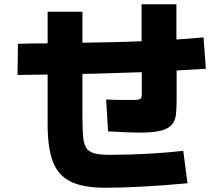

<svg xmlns="http://www.w3.org/2000/svg" viewBox="-20 -820 1040 899"><path d="M62 -469 64 -615Q99 -616 133.5 -616.5Q168 -617 203 -617V-765H366V-620Q435 -621 504.5 -622.5Q574 -624 643 -627V-800H806V-635Q871 -639 933 -645L944 -498Q876 -494 807 -490V-353Q807 -314 804 -285Q801 -256 785.5 -237Q770 -218 734.5 -208.5Q699 -199 634 -199Q609 -199 572.5 -200.5Q536 -202 486 -205L477 -354Q522 -352 556.5 -352Q591 -352 608 -352Q628 -352 636 -356.5Q644 -361 644 -377V-482Q574 -480 504.5 -477.5Q435 -475 366 -474V-282Q366 -223 368.5 -186.5Q371 -150 382.5 -130Q394 -110 420 -102.5Q446 -95 494 -95Q530 -95 584.5 -96.5Q639 -98 704.5 -102Q770 -106 838 -114L858 38Q754 48 653 53.5Q552 59 472 59Q366 59 307.5 28.5Q249 -2 226 -67Q203 -132 203 -237V-471Q134 -470 62 -469Z"/></svg>

Font: Murecho ExtraBold
Style: Regular
Weight: 800
Designer: Neil Summerour
Foundry: Positype
Version: Version 1.010; ttfautohint (v1.8.3)